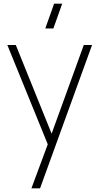

<svg xmlns="http://www.w3.org/2000/svg" viewBox="-20 -785 546 1045"><path d="M318.5 -765H274.5L226.5 -630H270.5ZM198 240 481 -540H436L261 -57.5L66 -540H20L240 0.5L151 240Z"/></svg>

Font: Vela Sans ExtLt
Style: Regular
Weight: 200
Designer: Principal design: Mikhail Sharanda - project Manrope.
Design modification: Ravid Balaliev
Foundry: Mikhail Sharanda
Version: Version 1.001